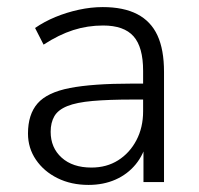

<svg xmlns="http://www.w3.org/2000/svg" viewBox="-20 -514 562 542"><path d="M230 8Q181 8 142.5 -11Q104 -30 81.5 -63Q59 -96 59 -137Q59 -191 86 -222Q113 -253 177 -265.5Q241 -278 353 -278H396V-233H354Q287 -233 241.5 -229Q196 -225 170 -214.5Q144 -204 133.5 -186Q123 -168 123 -142Q123 -97 154 -69Q185 -41 238 -41Q281 -41 313.5 -61.5Q346 -82 365 -118Q384 -154 384 -200V-314Q384 -381 357 -411.5Q330 -442 271 -442Q227 -442 186.5 -429Q146 -416 103 -388L79 -435Q105 -453 136.5 -466Q168 -479 202.5 -486.5Q237 -494 270 -494Q329 -494 367.5 -474Q406 -454 424.5 -414Q443 -374 443 -311V0H385V-117H395Q386 -78 363 -50Q340 -22 306 -7Q272 8 230 8Z"/></svg>

Font: Nunito Sans 12pt ExtraLight 12pt Light
Style: Regular
Weight: 300
Version: Version 3.101;gftools[0.9.27]